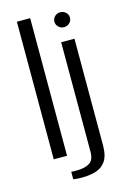

<svg xmlns="http://www.w3.org/2000/svg" viewBox="-115 -689 563 855"><g transform="rotate(-15 166.5 -261.5)"><path d="M52.8 0V-634.3H114.1V0ZM141.1 110.9Q136 110.6 126.3 109.9Q116.5 109.3 113.7 108.3V73.6Q118.2 74.3 127 74.5Q135.8 74.7 142.8 74.4Q178.7 73.8 199.1 60.4Q219.6 47 219.6 9.9V-495H280.9V-3.5Q280.9 47 261.5 72Q242.1 97 210.5 104.6Q178.9 112.3 141.1 110.9ZM249.7 -556.4Q235.2 -556.4 224.7 -566.6Q214.2 -576.9 214.2 -591.1Q214.2 -605.5 224.7 -615.4Q235.2 -625.3 249.7 -625.3Q264.5 -625.3 275.2 -615.4Q285.9 -605.5 285.9 -591.2Q285.9 -576.9 275.2 -566.6Q264.5 -556.4 249.7 -556.4Z"/></g></svg>

Font: Alumni Sans SC Thin
Style: Regular
Weight: 100
Designer: Robert E. Leuschke
Foundry: Robert E. Leuschke
Version: Version 1.018